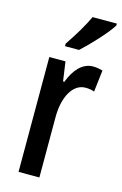

<svg xmlns="http://www.w3.org/2000/svg" viewBox="-118 -819 556 872"><g transform="rotate(15 160.0 -383.0)"><path d="M319 -757V-766H205C184 -721 154 -671 118 -618V-606H184C226 -644 294 -716 319 -757ZM265 -550C216 -550 179 -508 157 -449H151L138 -540H62V0H160V-280C159 -378 198 -448 257 -448C273 -448 287 -446 299 -441L311 -543C294 -548 280 -550 265 -550Z"/></g></svg>

Font: Noto Sans Bengali ExtraCondensed Medium
Style: Regular
Weight: 500
Width: 2
Designer: Joana Ranito - Universal Thirst; Jelle Bosma - Monotype Design Team
Foundry: Universal Thirst ehf.
Version: Version 3.000